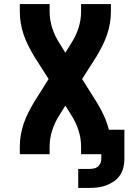

<svg xmlns="http://www.w3.org/2000/svg" viewBox="-20 -755 640 940"><path d="M363 165V72H417Q428 72 439 70Q450 68 458.5 61.5Q467 55 471.5 44.5Q476 34 476 24V0H377V-37Q377 -78 364 -118Q351 -158 328 -193L300 -238L272 -193Q249 -158 236 -118Q223 -78 223 -37V0H77V-37Q77 -66 82 -95Q87 -124 96.5 -151.5Q106 -179 119.5 -205.5Q133 -232 148 -257L218 -368L148 -478Q133 -503 119.5 -529.5Q106 -556 96.5 -583.5Q87 -611 82 -640Q77 -669 77 -698V-735H223V-698Q223 -657 236 -617Q249 -577 272 -542L300 -497L328 -542Q351 -577 364 -617Q377 -657 377 -698V-735H523V-698Q523 -669 518 -640Q513 -611 503.5 -583.5Q494 -556 480.5 -529.5Q467 -503 452 -478L382 -368L452 -257Q472 -225 488 -190.5Q504 -156 513 -120H589V24Q589 45 584 65.5Q579 86 567 103.5Q555 121 537.5 133Q520 145 500 152.5Q480 160 459 162.5Q438 165 417 165Z"/></svg>

Font: Iosevka Curly Heavy Extended
Style: Regular
Weight: 900
Width: 7
Monospace: yes
Designer: Belleve Invis
Foundry: Belleve Invis
Version: Version 11.1.0; ttfautohint (v1.8.3)